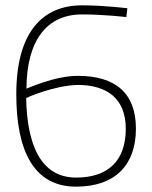

<svg xmlns="http://www.w3.org/2000/svg" viewBox="-20 -690 570 719"><path d="M457 -659C457 -659 371 -670 287 -670C138 -670 41 -568 41 -337C41 -121 109 9 265 9C412 9 489 -73 489 -208C489 -340 414 -406 271 -406C183 -406 79 -357 79 -358C80 -541 157 -636 287 -636C371 -636 453 -626 453 -626ZM270 -372C382 -372 451 -320 451 -208C451 -89 386 -25 265 -25C131 -25 81 -151 78 -323C78 -323 178 -369 270 -372Z"/></svg>

Font: TitilliumText22L
Style: 1 wt
Weight: 100
Designer: Campivisivi
Foundry: Campivisivi
Version: 1.000